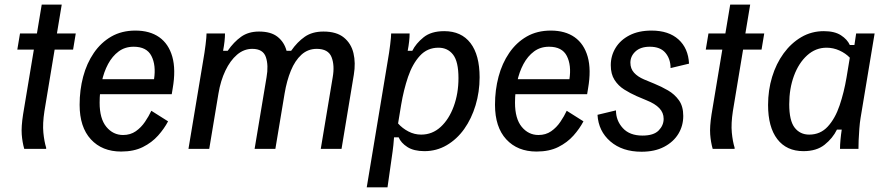

<svg xmlns="http://www.w3.org/2000/svg" viewBox="-20 -645 3840 832"><path d="M85 0Q76.7 -29.2 74.2 -62.5Q71.7 -95.8 80 -149.2L126.7 -430H55L66.7 -500H140L160.8 -625H247.5L226.7 -500H308.3L296.7 -430H216.7L172.5 -163.3Q164.2 -109.2 167.9 -70.4Q171.7 -31.7 180 -5V0Z M505 11.7Q422.5 11.7 373.8 -41.2Q325 -94.2 325 -190.8Q325 -255 340.4 -312.9Q355.8 -370.8 386.7 -415.8Q417.5 -460.8 462.5 -486.7Q507.5 -512.5 566.7 -512.5Q629.2 -512.5 670 -483.8Q710.8 -455 726.7 -399.2Q742.5 -343.3 728.3 -261.7L724.2 -236.7H396.7L406.7 -301.7H647.5Q656.7 -362.5 636.2 -402.5Q615.8 -442.5 559.2 -442.5Q521.7 -442.5 494.2 -422.1Q466.7 -401.7 448.3 -367.5Q430 -333.3 420.8 -290Q411.7 -246.7 411.7 -200Q411.7 -130.8 440.8 -95.4Q470 -60 513.3 -60Q545 -60 568.3 -76.2Q591.7 -92.5 608.3 -117.1Q625 -141.7 635.8 -165L708.3 -119.2Q691.7 -87.5 665 -57.5Q638.3 -27.5 599.2 -7.9Q560 11.7 505 11.7Z M796.7 0 860 -380Q866.7 -417.5 870.8 -451.2Q875 -485 875 -500H955Q955 -484.2 952.9 -465.4Q950.8 -446.7 946.7 -425H966.7Q993.3 -463.3 1025 -485.8Q1056.7 -508.3 1102.5 -508.3Q1154.2 -508.3 1182.9 -485.4Q1211.7 -462.5 1221.7 -425H1241.7Q1268.3 -463.3 1300.8 -485.8Q1333.3 -508.3 1381.7 -508.3Q1438.3 -508.3 1470 -482.5Q1501.7 -456.7 1511.7 -414.6Q1521.7 -372.5 1513.3 -321.7L1460 0H1370L1421.7 -310Q1430.8 -361.7 1416.7 -397.5Q1402.5 -433.3 1352.5 -433.3Q1314.2 -433.3 1286.2 -407.9Q1258.3 -382.5 1240.4 -338.8Q1222.5 -295 1213.3 -240L1173.3 0H1083.3L1135 -310Q1144.2 -361.7 1132.1 -397.5Q1120 -433.3 1073.3 -433.3Q1036.7 -433.3 1007.1 -407.9Q977.5 -382.5 956.7 -338.8Q935.8 -295 926.7 -240L886.7 0Z M1569.2 166.7 1660 -380Q1666.7 -417.5 1670.8 -451.7Q1675 -485.8 1675 -500H1755Q1755 -484.2 1752.9 -465.4Q1750.8 -446.7 1746.7 -425H1766.7Q1782.5 -456.7 1815.4 -483.3Q1848.3 -510 1905 -510Q1979.2 -510 2018.8 -458.3Q2058.3 -406.7 2058.3 -310Q2058.3 -246.7 2040.8 -188.8Q2023.3 -130.8 1991.7 -86.2Q1960 -41.7 1915.8 -15.8Q1871.7 10 1819.2 10Q1773.3 10 1745.4 -7.9Q1717.5 -25.8 1707.5 -50H1687.5Q1686.7 -37.5 1684.6 -16.2Q1682.5 5 1675.8 50L1659.2 166.7ZM1805 -61.7Q1853.3 -61.7 1889.6 -95Q1925.8 -128.3 1946.2 -184.2Q1966.7 -240 1966.7 -306.7Q1966.7 -378.3 1943.3 -408.3Q1920 -438.3 1880 -438.3Q1831.7 -438.3 1799.6 -403.3Q1767.5 -368.3 1748.3 -312.1Q1729.2 -255.8 1718.3 -190.8L1705 -110Q1723.3 -89.2 1749.6 -75.4Q1775.8 -61.7 1805 -61.7Z M2305 11.7Q2222.5 11.7 2173.8 -41.2Q2125 -94.2 2125 -190.8Q2125 -255 2140.4 -312.9Q2155.8 -370.8 2186.7 -415.8Q2217.5 -460.8 2262.5 -486.7Q2307.5 -512.5 2366.7 -512.5Q2429.2 -512.5 2470 -483.8Q2510.8 -455 2526.7 -399.2Q2542.5 -343.3 2528.3 -261.7L2524.2 -236.7H2196.7L2206.7 -301.7H2447.5Q2456.7 -362.5 2436.2 -402.5Q2415.8 -442.5 2359.2 -442.5Q2321.7 -442.5 2294.2 -422.1Q2266.7 -401.7 2248.3 -367.5Q2230 -333.3 2220.8 -290Q2211.7 -246.7 2211.7 -200Q2211.7 -130.8 2240.8 -95.4Q2270 -60 2313.3 -60Q2345 -60 2368.3 -76.2Q2391.7 -92.5 2408.3 -117.1Q2425 -141.7 2435.8 -165L2508.3 -119.2Q2491.7 -87.5 2465 -57.5Q2438.3 -27.5 2399.2 -7.9Q2360 11.7 2305 11.7Z M2760 12.5Q2676.7 12.5 2625 -32.1Q2573.3 -76.7 2569.2 -147.5L2649.2 -166.7Q2649.2 -122.5 2678.8 -90Q2708.3 -57.5 2764.2 -57.5Q2812.5 -57.5 2834.2 -79.6Q2855.8 -101.7 2855.8 -130Q2855.8 -156.7 2837.1 -176.2Q2818.3 -195.8 2782.5 -210L2739.2 -228.3Q2710.8 -240.8 2685 -257.1Q2659.2 -273.3 2642.9 -298.8Q2626.7 -324.2 2626.7 -362.5Q2626.7 -403.3 2647.5 -437.5Q2668.3 -471.7 2707.9 -492.1Q2747.5 -512.5 2803.3 -512.5Q2877.5 -512.5 2920 -474.2Q2962.5 -435.8 2965.8 -369.2L2885.8 -350Q2885.8 -389.2 2863.8 -415.8Q2841.7 -442.5 2795.8 -442.5Q2755.8 -442.5 2733.8 -422.1Q2711.7 -401.7 2711.7 -373.3Q2711.7 -347.5 2727.5 -330Q2743.3 -312.5 2770.8 -300.8L2815 -282.5Q2845.8 -270 2874.6 -253.3Q2903.3 -236.7 2922.1 -210.4Q2940.8 -184.2 2940.8 -142.5Q2940.8 -100 2919.6 -65Q2898.3 -30 2857.9 -8.8Q2817.5 12.5 2760 12.5Z M3068.3 0Q3060 -29.2 3057.5 -62.5Q3055 -95.8 3063.3 -149.2L3110 -430H3038.3L3050 -500H3123.3L3144.2 -625H3230.8L3210 -500H3291.7L3280 -430H3200L3155.8 -163.3Q3147.5 -109.2 3151.2 -70.4Q3155 -31.7 3163.3 -5V0Z M3461.7 10Q3388.3 10 3348.3 -42.1Q3308.3 -94.2 3308.3 -190Q3308.3 -254.2 3325.8 -311.7Q3343.3 -369.2 3375.8 -413.8Q3408.3 -458.3 3452.5 -484.2Q3496.7 -510 3550 -510Q3596.7 -510 3624.2 -492.1Q3651.7 -474.2 3662.5 -450H3682.5L3690 -500H3770L3709.2 -134.2Q3705.8 -114.2 3703.8 -87.5Q3701.7 -60.8 3700.8 -37.1Q3700 -13.3 3700 0H3620Q3620 -16.7 3622.1 -39.2Q3624.2 -61.7 3627.5 -83.3H3606.7Q3588.3 -45.8 3553.3 -17.9Q3518.3 10 3461.7 10ZM3486.7 -61.7Q3535 -61.7 3567.1 -96.7Q3599.2 -131.7 3618.3 -188.3Q3637.5 -245 3648.3 -309.2L3662.5 -395Q3644.2 -414.2 3617.5 -426.2Q3590.8 -438.3 3561.7 -438.3Q3514.2 -438.3 3477.5 -405Q3440.8 -371.7 3420.4 -316.2Q3400 -260.8 3400 -193.3Q3400 -122.5 3423.3 -92.1Q3446.7 -61.7 3486.7 -61.7Z"/></svg>

Font: Familjen Grotesk
Style: Italic
Weight: 400
Italic angle: -9.46201°
Designer: Anders Wikstroem, Jonas Baeckman, Matilda Gysing, Kristian Moeller
Foundry: Familjen STHLM AB
Version: Version 2.000